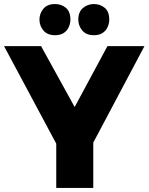

<svg xmlns="http://www.w3.org/2000/svg" viewBox="-25 -929 734 949"><path d="M436 0H253V-219L-5 -701H178L344 -400L506 -701H689L436 -224ZM247 -755Q209 -755 189.5 -778.5Q170 -802 170 -832Q170 -862.5 189.5 -885.8Q209 -909 247 -909Q278 -909 300.5 -890.5Q323 -872 323 -832Q323 -813.5 315.2 -795.8Q307.5 -778 290.8 -766.5Q274 -755 247 -755ZM439 -755Q401 -755 381.5 -778.5Q362 -802 362 -832Q362 -870 385.2 -889.5Q408.5 -909 439 -909Q470 -909 492.5 -890.5Q515 -872 515 -832Q515 -813.5 507.2 -795.8Q499.5 -778 482.8 -766.5Q466 -755 439 -755Z"/></svg>

Font: Argentum Novus
Style: Bold
Weight: 700
Designer: Julieta Ulanovsky (font) & Cristiano Sobral (main changes)
Foundry: Julieta Ulanovsky (font) & Cristiano Sobral (main changes)
Version: Version 3.00;November 27, 2020;FontCreator 13.0.0.2655 64-bi